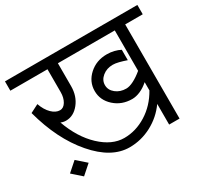

<svg xmlns="http://www.w3.org/2000/svg" viewBox="-150 -841 1107 1045"><g transform="rotate(-30 403.0 -318.5)"><path d="M101.6 12.7 43 -39.1 101.6 -90.8 160.2 -39.1ZM396.5 -58.6Q469.7 -58.6 536.1 -100.1Q602.5 -141.6 643.6 -214.8V-266.6Q618.2 -244.1 591.3 -232.4Q564.5 -220.7 540 -220.7Q474.6 -220.7 429.2 -261.7Q383.8 -302.7 383.8 -360.4Q383.8 -418.9 429.2 -460Q474.6 -501 540 -501Q564.5 -501 585.9 -495.6Q607.4 -490.2 624 -481.4V-416Q598.6 -424.8 577.1 -430.2Q555.7 -435.5 540 -435.5Q502 -435.5 475.1 -413.6Q448.2 -391.6 448.2 -360.4Q448.2 -329.1 475.1 -307.6Q502 -286.1 540 -286.1Q560.5 -286.1 587.4 -299.8Q614.3 -313.5 643.6 -337.9V-591.8H286.1V-448.2Q286.1 -385.7 251.5 -342.3Q216.8 -298.8 168.9 -298.8Q160.2 -298.8 151.4 -300.8Q142.6 -302.7 136.7 -305.7Q176.8 -193.4 248.5 -126Q320.3 -58.6 396.5 -58.6ZM-12.7 -591.8V-650.4H819.3V-591.8H709V0H643.6V-129.9Q600.6 -69.3 535.2 -34.7Q469.7 0 396.5 0Q283.2 0 180.2 -119.6Q77.1 -239.3 26.4 -428.7L78.1 -455.1Q92.8 -413.1 117.7 -388.7Q142.6 -364.3 168.9 -364.3Q191.4 -364.3 206.1 -388.7Q220.7 -413.1 220.7 -448.2V-591.8Z"/></g></svg>

Font: Lohit Marathi
Style: Regular
Weight: 400
Version: 2.94.2